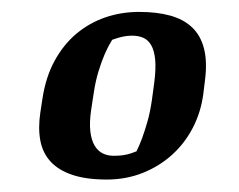

<svg xmlns="http://www.w3.org/2000/svg" viewBox="-20 -691 394 316"><path d="M155.8 -395.5Q122.1 -395.5 99.4 -403.1Q76.7 -410.6 63.5 -424.8Q50.3 -439 46.4 -459.5Q42.5 -480 46.4 -505.9L49.8 -528.3Q55.2 -564 69.8 -590.8Q84.5 -617.7 105.7 -635.5Q127 -653.3 153.3 -662.4Q179.7 -671.4 209 -671.4Q238.3 -671.4 260.3 -665.3Q282.2 -659.2 296.1 -646Q310.1 -632.8 315.7 -611.3Q321.3 -589.8 317.4 -559.1L314.5 -535.6Q310.5 -505.9 297.1 -480.2Q283.7 -454.6 262.7 -435.8Q241.7 -417 214.4 -406.2Q187 -395.5 155.8 -395.5ZM233.9 -555.2Q236.8 -578.1 235.4 -593Q233.9 -607.9 228.8 -616.7Q223.6 -625.5 215.6 -628.9Q207.5 -632.3 197.8 -632.3Q190.4 -632.3 184.3 -631.1Q178.2 -629.9 173.3 -628.4Q168.5 -627 164.6 -625.5Q157.7 -614.3 152.3 -601.8Q147 -589.4 142.1 -573.5Q137.2 -557.6 134.3 -538.1L129.9 -509.3Q127 -488.8 128.7 -474.6Q130.4 -460.4 135.7 -451.4Q141.1 -442.4 149.2 -438.5Q157.2 -434.6 167 -434.6Q175.3 -434.6 182.1 -435.5Q189 -436.5 194.3 -438.2Q199.7 -439.9 204.6 -441.9Q209.5 -451.7 213.9 -463.6Q218.3 -475.6 222.7 -491Q227.1 -506.3 230 -526.4Z"/></svg>

Font: Noticia Text
Style: Bold Italic
Weight: 700
Italic angle: -8°
Designer: JM Sole
Foundry: JM Sole
Version: Version 1.003